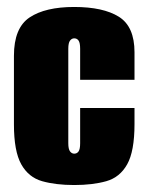

<svg xmlns="http://www.w3.org/2000/svg" viewBox="-20 -523 421 551"><path d="M193 8Q140 8 101 -3Q62 -14 41 -51.5Q20 -89 20 -166V-363Q20 -443 65 -473Q110 -503 193 -503Q276 -503 321 -475Q366 -447 366 -373V-294H210V-383Q210 -400 205.5 -406.5Q201 -413 193 -413Q186 -413 181 -406.5Q176 -400 176 -383V-112Q176 -95 181 -88.5Q186 -82 193 -82Q201 -82 205.5 -88.5Q210 -95 210 -112V-213H366V-167Q366 -89 345 -51.5Q324 -14 285 -3Q246 8 193 8Z"/></svg>

Font: Alumni Sans Thin Black
Style: Regular
Weight: 900
Version: Version 1.018